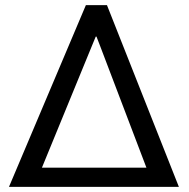

<svg xmlns="http://www.w3.org/2000/svg" viewBox="-20 -731 739 751"><path d="M15.1 0 315.9 -710.9H398.4L679.7 0ZM144 -75.2H552.7L372.1 -549.8L357.4 -587.9H354.5L340.8 -554.7Z"/></svg>

Font: Roboto Slab
Style: Regular
Weight: 400
Designer: Google
Version: Version 2.000; ttfautohint (v1.8.1.43-b0c9)